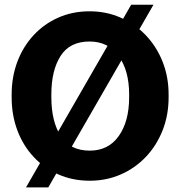

<svg xmlns="http://www.w3.org/2000/svg" viewBox="-20 -770 775 829"><path d="M367.7 10.3Q293.9 10.3 232.2 -16.8Q170.4 -43.9 125 -92.8Q79.6 -141.6 54.9 -207.3Q30.3 -272.9 30.3 -350.1V-361.3Q30.3 -438 54.9 -503.4Q79.6 -568.8 124.8 -617.7Q169.9 -666.5 231.4 -693.8Q293 -721.2 366.7 -721.2Q439 -721.2 501 -693.8Q563 -666.5 609.6 -617.7Q656.2 -568.8 682.1 -503.4Q708 -438 708 -361.3V-350.1Q708 -272.9 682.1 -207.3Q656.2 -141.6 609.9 -92.8Q563.5 -43.9 501.5 -16.8Q439.5 10.3 367.7 10.3ZM367.7 -119.6Q448.2 -119.6 492.9 -182.9Q537.6 -246.1 537.6 -350.1V-362.3Q537.6 -464.4 492.7 -527.6Q447.8 -590.8 366.7 -590.8Q281.2 -590.8 241.5 -528.3Q201.7 -465.8 201.7 -362.3V-350.1Q201.7 -245.6 242.2 -182.6Q282.7 -119.6 367.7 -119.6ZM92.3 39.1 546.4 -749.5H642.6L188.5 39.1Z"/></svg>

Font: Roboto Slab Black
Style: Regular
Weight: 900
Designer: Google
Version: Version 2.000; ttfautohint (v1.8.1.43-b0c9)